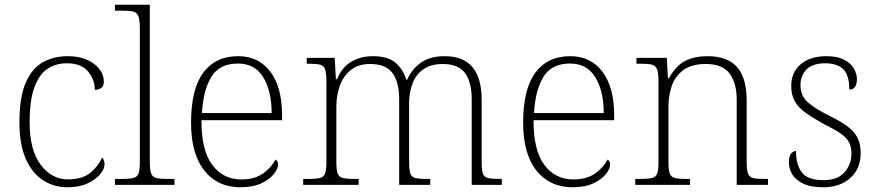

<svg xmlns="http://www.w3.org/2000/svg" viewBox="-20 -780 3702 810"><path d="M264 10Q207 10 161.5 -19.5Q116 -49 89 -109.5Q62 -170 62 -263Q62 -370 88.5 -431Q115 -492 161 -517.5Q207 -543 265 -543Q333 -543 375.5 -511.5Q418 -480 418 -435Q418 -402 380 -401Q380 -444 351.5 -478.5Q323 -513 262 -513Q215 -513 180 -489.5Q145 -466 125 -411.5Q105 -357 105 -264Q105 -147 151.5 -85Q198 -23 268 -23Q328 -24 361 -51Q394 -78 411 -116Q421 -105 421 -86Q421 -68 403 -45.5Q385 -23 350 -6.5Q315 10 264 10Z M465 0V-25H492Q525 -25 542 -29Q559 -33 564.5 -48.5Q570 -64 570 -98V-659Q570 -695 564 -711Q558 -727 543 -731Q528 -735 500 -735H465V-760H612V-98Q612 -64 617.5 -48.5Q623 -33 639.5 -29Q656 -25 690 -25H716V0Z M994 10Q898 10 842 -60.5Q786 -131 786 -262Q786 -404 837.5 -473.5Q889 -543 985 -543Q1071 -543 1120.5 -477.5Q1170 -412 1170 -294V-273H830Q829 -147 875 -85Q921 -23 998 -23Q1054 -23 1089.5 -48Q1125 -73 1142 -107Q1153 -101 1153 -86Q1153 -68 1135 -45.5Q1117 -23 1082 -6.5Q1047 10 994 10ZM1126 -303Q1126 -396 1090.5 -454Q1055 -512 984 -512Q906 -512 871.5 -455.5Q837 -399 832 -303Z M1259 0V-25H1280Q1313 -25 1329.5 -29Q1346 -33 1351.5 -48.5Q1357 -64 1357 -98V-439Q1357 -472 1351.5 -487.5Q1346 -503 1331 -507Q1316 -511 1288 -511H1274V-536H1392L1397 -446H1402Q1423 -497 1462.5 -520Q1502 -543 1553 -543Q1617 -543 1649 -515Q1681 -487 1694 -444H1698Q1717 -488 1755.5 -515.5Q1794 -543 1856 -543Q2012 -543 2012 -359V-98Q2012 -64 2017 -48.5Q2022 -33 2038.5 -29Q2055 -25 2089 -25H2097V0H1970V-361Q1970 -433 1942 -471.5Q1914 -510 1848 -510Q1798 -510 1766.5 -488Q1735 -466 1720.5 -428.5Q1706 -391 1706 -346V-98Q1706 -64 1711 -48.5Q1716 -33 1732.5 -29Q1749 -25 1783 -25H1795V0H1664V-361Q1664 -432 1636.5 -471Q1609 -510 1541 -510Q1492 -510 1460.5 -485Q1429 -460 1414 -419Q1399 -378 1399 -331V-97Q1399 -63 1404.5 -48Q1410 -33 1426.5 -29Q1443 -25 1477 -25H1493V0Z M2395 10Q2299 10 2243 -60.5Q2187 -131 2187 -262Q2187 -404 2238.5 -473.5Q2290 -543 2386 -543Q2472 -543 2521.5 -477.5Q2571 -412 2571 -294V-273H2231Q2230 -147 2276 -85Q2322 -23 2399 -23Q2455 -23 2490.5 -48Q2526 -73 2543 -107Q2554 -101 2554 -86Q2554 -68 2536 -45.5Q2518 -23 2483 -6.5Q2448 10 2395 10ZM2527 -303Q2527 -396 2491.5 -454Q2456 -512 2385 -512Q2307 -512 2272.5 -455.5Q2238 -399 2233 -303Z M2660 0V-25H2680Q2713 -25 2730 -29Q2747 -33 2752.5 -48.5Q2758 -64 2758 -98V-439Q2758 -472 2752 -487.5Q2746 -503 2731 -507Q2716 -511 2688 -511H2665V-536H2793L2798 -450H2802Q2832 -504 2871.5 -523.5Q2911 -543 2965 -543Q3049 -543 3089.5 -497Q3130 -451 3130 -356V-98Q3130 -64 3135.5 -48.5Q3141 -33 3157 -29Q3173 -25 3207 -25H3220V0H3088V-361Q3088 -427 3059 -468.5Q3030 -510 2957 -510Q2896 -510 2861.5 -483.5Q2827 -457 2813.5 -416Q2800 -375 2800 -331V-97Q2800 -63 2805.5 -48Q2811 -33 2827.5 -29Q2844 -25 2877 -25H2891V0Z M3454 10Q3399 10 3367 -6Q3335 -22 3321.5 -46Q3308 -70 3308 -95Q3308 -120 3317 -131.5Q3326 -143 3338 -143Q3338 -87 3362 -53.5Q3386 -20 3455 -20Q3513 -20 3542.5 -53Q3572 -86 3572 -131Q3572 -155 3564.5 -174Q3557 -193 3535 -210.5Q3513 -228 3470 -249Q3414 -279 3380.5 -303Q3347 -327 3332.5 -353.5Q3318 -380 3318 -418Q3318 -475 3358 -509Q3398 -543 3467 -543Q3512 -543 3540.5 -528.5Q3569 -514 3582 -491.5Q3595 -469 3595 -447Q3595 -402 3563 -402Q3563 -464 3537 -488.5Q3511 -513 3462 -513Q3408 -513 3382.5 -487Q3357 -461 3357 -421Q3357 -375 3389 -347.5Q3421 -320 3484 -289Q3535 -264 3562.5 -241Q3590 -218 3600.5 -192.5Q3611 -167 3611 -134Q3611 -68 3567 -29Q3523 10 3454 10Z"/></svg>

Font: Noto Serif Tamil ExtraLight
Style: Italic
Weight: 200
Italic angle: -12°
Designer: Indian Type Foundry, Tom Grace, and the Monotype Design Team
Foundry: Monotype Imaging Inc.
Version: Version 2.003; ttfautohint (v1.8.4.7-5d5b)